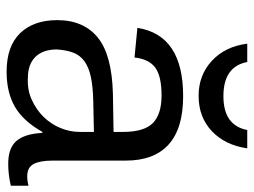

<svg xmlns="http://www.w3.org/2000/svg" viewBox="-116 -662 787 596"><g transform="rotate(90 278.0 -363.5)"><path d="M202 10Q123 10 82.5 -32Q42 -74 42 -147Q42 -229 96 -273Q150 -317 271 -320L389 -322V-351Q389 -417 361.5 -444Q334 -471 276 -471Q216 -471 189.5 -451.5Q163 -432 158 -387L66 -396Q88 -538 278 -538Q378 -538 428 -493Q478 -448 478 -360V-133Q478 -94 488.5 -74Q499 -54 527 -54Q541 -54 556 -58V-3Q521 5 488 5Q439 5 417 -20.5Q395 -46 392 -101H389Q355 -41 310.5 -15.5Q266 10 202 10ZM222 -56Q258 -54 289 -68Q320 -82 342.5 -105Q365 -128 377 -157.5Q389 -187 389 -217V-261L293 -259Q248 -258 218 -251.5Q188 -245 169.5 -231.5Q151 -218 143 -197Q135 -176 133 -146Q133 -103 156 -79.5Q179 -56 222 -56ZM277 -586Q213 -586 168.5 -627Q124 -668 115 -737H172Q186 -663 278 -663Q369 -663 383 -737H440Q430 -668 386.5 -627Q343 -586 277 -586Z"/></g></svg>

Font: Libra Sans
Style: Regular
Weight: 400
Foundry: Context Ltd
Version: Version 1.000; ttfautohint (v1.3)